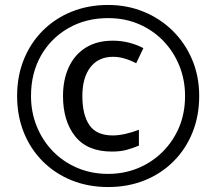

<svg xmlns="http://www.w3.org/2000/svg" viewBox="-20 -744 872 774"><path d="M416 10Q336 10 269 -17Q202 -44 152.5 -93.5Q103 -143 76 -210Q49 -277 49 -357Q49 -437 76 -504Q103 -571 152.5 -620.5Q202 -670 269 -697Q336 -724 416 -724Q492 -724 558.5 -697Q625 -670 675.5 -620.5Q726 -571 754.5 -504Q783 -437 783 -357Q783 -277 756 -210Q729 -143 679.5 -93.5Q630 -44 563 -17Q496 10 416 10ZM416 -43Q480 -43 536 -66Q592 -89 635 -131.5Q678 -174 702 -231Q726 -288 726 -357Q726 -422 703 -479Q680 -536 638.5 -579Q597 -622 540.5 -646.5Q484 -671 416 -671Q326 -671 255.5 -630.5Q185 -590 145 -519.5Q105 -449 105 -357Q105 -292 128 -235Q151 -178 192.5 -135Q234 -92 291 -67.5Q348 -43 416 -43ZM431 -133Q332 -133 283 -194.5Q234 -256 234 -357Q234 -422 257 -472.5Q280 -523 325 -551.5Q370 -580 435 -580Q500 -580 558 -550L529 -489Q479 -515 436 -515Q377 -515 344.5 -473Q312 -431 312 -357Q312 -281 340.5 -239.5Q369 -198 435 -198Q458 -198 486.5 -204.5Q515 -211 540 -221V-157Q516 -147 491 -140Q466 -133 431 -133Z"/></svg>

Font: Noto Sans Historical
Style: Regular
Weight: 400
Designer: Monotype Design Team
Foundry: Monotype Imaging Inc.
Version: Version 2.013; ttfautohint (v1.8.4.7-5d5b)